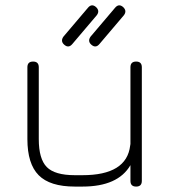

<svg xmlns="http://www.w3.org/2000/svg" viewBox="-20 -688 633 708"><path d="M217 -523Q202 -536 214 -553L304 -659Q318 -676 334 -662Q349 -648 337 -632L247 -526Q233 -509 217 -523ZM317 -523Q302 -536 314 -553L404 -659Q418 -676 434 -662Q449 -648 437 -632L347 -526Q333 -509 317 -523ZM81 -440Q81 -461 102 -461Q123 -461 123 -440V-175Q123 -102 152.5 -72Q182 -42 256 -42H284Q447 -42 460 -151Q460 -152 460.5 -154Q461 -156 461 -157V-440Q461 -461 482 -461Q503 -461 503 -440V-21Q503 0 482 0Q461 0 461 -21V-79Q415 0 284 0H256Q164 0 122.5 -42Q81 -84 81 -175Z"/></svg>

Font: Jura Light
Style: Regular
Weight: 300
Designer: Daniel Johnson, Alexei Vanyashin
Foundry: Daniel Johnson
Version: Version 5.103